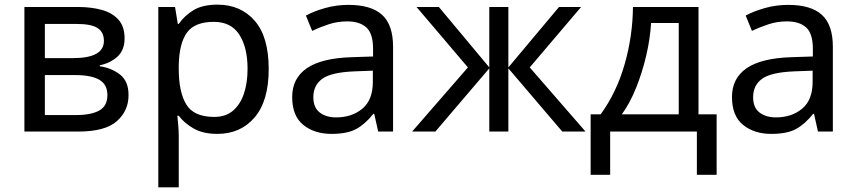

<svg xmlns="http://www.w3.org/2000/svg" viewBox="-20 -566 3684 826"><path d="M516 -401Q516 -351 486 -323Q456 -295 409 -285V-281Q459 -274 496 -245.5Q533 -217 533 -157Q533 -89 482.5 -44.5Q432 0 316 0H85V-536H315Q372 -536 417.5 -523.5Q463 -511 489.5 -481.5Q516 -452 516 -401ZM427 -390Q427 -428 399.5 -445.5Q372 -463 310 -463H173V-316H294Q427 -316 427 -390ZM442 -157Q442 -203 407 -223Q372 -243 304 -243H173V-71H306Q372 -71 407 -90.5Q442 -110 442 -157Z M916 -546Q1015 -546 1075.5 -477Q1136 -408 1136 -269Q1136 -132 1075.5 -61Q1015 10 915 10Q853 10 812.5 -13.5Q772 -37 749 -68H743Q745 -51 747 -25Q749 1 749 20V240H661V-536H733L745 -463H749Q773 -498 812 -522Q851 -546 916 -546ZM900 -472Q818 -472 784.5 -426Q751 -380 749 -286V-269Q749 -170 781.5 -116.5Q814 -63 902 -63Q951 -63 982.5 -90Q1014 -117 1029.5 -163.5Q1045 -210 1045 -270Q1045 -362 1009.5 -417Q974 -472 900 -472Z M1479 -545Q1577 -545 1624 -502Q1671 -459 1671 -365V0H1607L1590 -76H1586Q1551 -32 1512.5 -11Q1474 10 1406 10Q1333 10 1285 -28.5Q1237 -67 1237 -149Q1237 -229 1300 -272.5Q1363 -316 1494 -320L1585 -323V-355Q1585 -422 1556 -448Q1527 -474 1474 -474Q1432 -474 1394 -461.5Q1356 -449 1323 -433L1296 -499Q1331 -518 1379 -531.5Q1427 -545 1479 -545ZM1584 -262 1505 -259Q1405 -255 1366.5 -227Q1328 -199 1328 -148Q1328 -103 1355.5 -82Q1383 -61 1426 -61Q1494 -61 1539 -98.5Q1584 -136 1584 -214Z M2480 -536 2259 -276 2499 0H2399L2167 -272V0H2085V-272L1853 0H1753L1993 -276L1772 -536H1868L2085 -276V-536H2167V-276L2385 -536Z M2985 -536V-74H3063V186H2978V0H2605V186H2521V-74H2564Q2633 -169 2667.5 -290.5Q2702 -412 2703 -536ZM2900 -467H2781Q2777 -399 2760 -326.5Q2743 -254 2716.5 -188Q2690 -122 2655 -74H2900Z M3371 -545Q3469 -545 3516 -502Q3563 -459 3563 -365V0H3499L3482 -76H3478Q3443 -32 3404.5 -11Q3366 10 3298 10Q3225 10 3177 -28.5Q3129 -67 3129 -149Q3129 -229 3192 -272.5Q3255 -316 3386 -320L3477 -323V-355Q3477 -422 3448 -448Q3419 -474 3366 -474Q3324 -474 3286 -461.5Q3248 -449 3215 -433L3188 -499Q3223 -518 3271 -531.5Q3319 -545 3371 -545ZM3476 -262 3397 -259Q3297 -255 3258.5 -227Q3220 -199 3220 -148Q3220 -103 3247.5 -82Q3275 -61 3318 -61Q3386 -61 3431 -98.5Q3476 -136 3476 -214Z"/></svg>

Font: Noto IKEA Simplified Chinese
Style: Regular
Weight: 400
Designer: Monotype Design Team
Foundry: Monotype Imaging Inc.
Version: Version 1.100